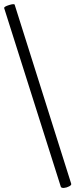

<svg xmlns="http://www.w3.org/2000/svg" viewBox="-44 -750 387 927"><path d="M250 152.8 -23.9 -710.9Q-25.4 -717.8 -0.2 -725.6Q24.9 -733.4 26.9 -727.1L299.8 137.2Q301.8 143.6 289.6 149.9Q277.3 156.2 265.6 157.2Q253.9 158.2 250 152.8Z"/></svg>

Font: Junicode SmCond
Style: Regular
Weight: 400
Width: 4
Designer: Peter S. Baker
Version: Version 2.206